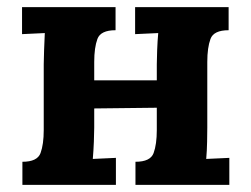

<svg xmlns="http://www.w3.org/2000/svg" viewBox="-20 -520 706 540"><path d="M305 -435Q263 -435 254 -410.5Q245 -386 245 -346V-294H421V-339Q421 -353 422 -379Q423 -405 425 -427L360 -424V-500H623V-435Q581 -435 572 -410.5Q563 -386 563 -346V-161Q563 -147 562.5 -121.5Q562 -96 560 -73L625 -76V0H361V-65Q403 -65 412 -89.5Q421 -114 421 -154V-217L245 -215V-161Q245 -147 244 -121.5Q243 -96 241 -73L306 -76V0H43V-65Q85 -65 94 -89.5Q103 -114 103 -154V-339Q103 -353 104 -379Q105 -405 106 -427L42 -424V-500H305Z"/></svg>

Font: Lora
Style: Bold
Weight: 700
Designer: Olga Karpushina, Alexei Vanyashin (Cyrillic)
Foundry: Cyreal
Version: Version 3.006; ttfautohint (v1.8.4.7-5d5b);gftools[0.9.30]